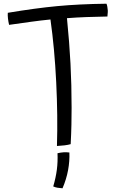

<svg xmlns="http://www.w3.org/2000/svg" viewBox="-20 -811 630 1035"><path d="M361 -34Q348 -30 328 -27.5Q308 -25 287 -24Q292 -185 283 -368Q274 -551 252 -706Q201 -701 146.5 -693.5Q92 -686 29 -677Q25 -694 23 -711Q21 -728 22 -742Q172 -767 288.5 -778Q405 -789 554 -791Q557 -784 558.5 -775Q560 -766 561 -755Q561 -751 561 -746Q561 -741 559 -722Q499 -721 446 -719Q393 -717 341 -713Q354 -583 360 -468.5Q366 -354 366 -230Q366 -187 365 -139Q364 -91 361 -34ZM290 15Q308 11 322.5 10Q337 9 354 11Q356 57 347 106Q338 155 317 204Q302 203 290 201Q278 199 267 194Q281 146 286.5 103.5Q292 61 290 15Z"/></svg>

Font: Atma
Style: Regular
Weight: 400
Designer: Gregori Vincens, Jeremie Hornus, Riccardo Olocco, Yoann Minet.
Foundry: black foundry
Version: Version 1.102;PS 1.100;hotconv 1.0.86;makeotf.lib2.5.63406